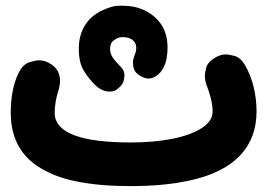

<svg xmlns="http://www.w3.org/2000/svg" viewBox="-20 -566 910 653"><path d="M16.6 -182.1C16.6 -87.9 59.1 -27.8 121.6 7.8C152.8 25.9 187 39.1 223.6 47.4C296.9 64.5 371.6 66.9 424.8 66.9C484.9 66.9 592.3 63.5 684.6 31.2C777.3 -1.5 852.5 -65.9 852.5 -187C852.5 -243.7 838.9 -300.3 814 -343.3C803.7 -360.8 792 -371.6 778.8 -375.5C765.6 -378.9 755.4 -380.9 749 -380.9C736.3 -380.9 724.1 -377.4 712.9 -370.6C695.3 -360.4 685.1 -349.1 681.6 -336.9C678.2 -324.2 676.8 -314.5 676.8 -307.6C676.8 -295.4 679.7 -282.7 685.1 -269.5C687.5 -263.2 691.4 -252 696.3 -234.9C700.7 -217.8 703.1 -201.7 703.1 -187C703.1 -165 690.9 -146.5 667 -130.9C618.7 -99.1 532.2 -81.5 424.8 -81.5C256.3 -81.5 166 -113.8 166 -182.1C166 -205.1 170.9 -234.9 177.2 -252.9C181.6 -267.1 184.1 -279.8 184.1 -291.5C184.1 -319.3 170.9 -339.8 144.5 -353C134.3 -358.4 123.5 -360.8 112.3 -360.8C104 -360.8 93.3 -358.4 79.1 -354C64.9 -349.1 53.2 -337.4 43.9 -319.3C22.9 -277.8 16.6 -227.5 16.6 -182.1ZM248 -400.9C248 -368.2 253.9 -342.8 265.6 -324.7C276.9 -306.2 290.5 -289.6 305.7 -274.9C327.1 -254.9 347.7 -254.4 353.5 -254.4C364.7 -254.4 374.5 -258.3 382.8 -266.1C393.1 -274.9 399.4 -283.7 400.9 -292.5C402.3 -300.8 403.3 -306.6 403.3 -309.6C403.3 -320.3 399.4 -330.1 391.1 -338.4C377 -352.5 367.7 -363.8 362.3 -372.1C356.9 -380.4 354.5 -389.6 354.5 -400.9C354.5 -413.6 358.9 -423.3 368.2 -429.7C385.7 -442.4 399.4 -439.5 400.9 -439.5C422.4 -439.5 443.4 -427.7 443.4 -403.8C443.4 -395.5 441.4 -386.7 437.5 -377.9C434.1 -368.7 432.1 -360.4 432.1 -352.1C432.1 -346.7 433.1 -339.8 435.5 -331.5C438 -322.8 445.3 -314.5 458.5 -307.1C467.8 -301.8 477.1 -298.8 485.4 -298.8C499 -298.8 523.4 -309.1 537.1 -337.9C546.4 -356.9 549.8 -380.9 549.8 -403.8C549.8 -435.5 542.5 -461.9 528.3 -482.9C499 -525.4 450.7 -546.4 399.9 -546.4H379.9C366.7 -545.9 349.1 -540.5 326.2 -529.8C280.3 -508.3 248 -465.3 248 -400.9Z"/></svg>

Font: Mikhak ExtraBold
Style: Regular
Weight: 800
Designer: Amin Abedi
Version: Version 3.2